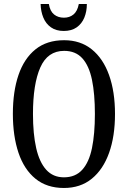

<svg xmlns="http://www.w3.org/2000/svg" viewBox="-20 -925 637 955"><path d="M298 10Q213 10 156.5 -36Q100 -82 72 -165Q44 -248 44 -359Q44 -470 72 -552Q100 -634 156.5 -679.5Q213 -725 299 -725Q380 -725 436.5 -679.5Q493 -634 522.5 -551.5Q552 -469 552 -358Q552 -247 522.5 -164.5Q493 -82 436.5 -36Q380 10 298 10ZM298 -43Q355 -43 389 -80.5Q423 -118 437.5 -188.5Q452 -259 452 -358Q452 -458 437.5 -528Q423 -598 389.5 -635Q356 -672 299 -672Q217 -672 180.5 -589.5Q144 -507 144 -358Q144 -259 160 -188.5Q176 -118 210 -80.5Q244 -43 298 -43ZM297 -771Q259 -771 233.5 -789Q208 -807 195.5 -837.5Q183 -868 182 -905H223Q229 -869 249 -853Q269 -837 298 -837Q326 -837 345.5 -853Q365 -869 372 -905H412Q412 -868 399.5 -837.5Q387 -807 361.5 -789Q336 -771 297 -771Z"/></svg>

Font: Noto Serif ExtraCondensed
Style: Regular
Weight: 400
Width: 2
Designer: Monotype Design Team
Foundry: Monotype Imaging Inc.
Version: Version 2.013